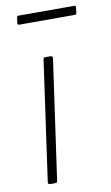

<svg xmlns="http://www.w3.org/2000/svg" viewBox="-84 -766 467 809"><g transform="rotate(-10 150.0 -361.0)"><path d="M95 -11Q94 -4 92.5 -2Q91 0 83 0H66Q59 0 56.5 -2.5Q54 -5 55 -11L127 -521Q128 -527 129.5 -528.5Q131 -530 136 -530H158Q163 -530 165.5 -527.5Q168 -525 167 -519ZM300 -715 297 -691Q296 -687 294.5 -685.5Q293 -684 287 -684H52Q48 -684 46 -686.5Q44 -689 45 -693L48 -716Q49 -719 50 -720.5Q51 -722 53 -722H295Q297 -722 299 -719.5Q301 -717 300 -715Z"/></g></svg>

Font: Libre Franklin Thin
Style: Italic
Weight: 100
Italic angle: -8°
Designer: Pablo Impallari, Rodrigo Fuenzalida, Nhung Nguyen
Foundry: Impallari Type
Version: Version 3.000